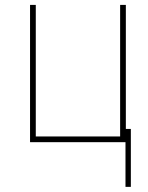

<svg xmlns="http://www.w3.org/2000/svg" viewBox="-20 -565 588 763"><path d="M480.1 -545.5V0H99.4V-545.5H122.2V-22.7H457.4V-545.5ZM500 -52.6V177.6H478.7V-52.6Z"/></svg>

Font: Inter UI Thin
Style: Regular
Weight: 100
Designer: Rasmus Andersson
Foundry: rsms
Version: 3.2;8d6f07862